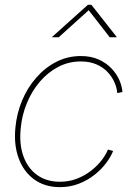

<svg xmlns="http://www.w3.org/2000/svg" viewBox="-20 -770 554 798"><path d="M229 7.8Q166.5 7.8 122.6 -23.9Q78.6 -55.7 57.9 -111.3Q37.1 -167 43.9 -238.3Q49.3 -298.3 71.8 -352.1Q94.2 -405.8 130.9 -447.5Q167.5 -489.3 214.6 -513.2Q261.7 -537.1 315.9 -537.1Q358.4 -537.1 390.1 -522.7Q421.9 -508.3 443.4 -485.6Q464.8 -462.9 476.1 -437Q487.3 -411.1 488.8 -387.7L467.3 -383.3Q465.8 -404.8 455.8 -427.7Q445.8 -450.7 427.2 -470.5Q408.7 -490.2 380.9 -502.4Q353 -514.6 315.9 -514.6Q265.1 -514.6 221.9 -491.9Q178.7 -469.2 145.5 -430.4Q112.3 -391.6 91.6 -341.1Q70.8 -290.5 65.9 -234.9Q59.6 -169.4 77.6 -119.9Q95.7 -70.3 134.5 -42.5Q173.3 -14.6 229 -14.6Q266.6 -14.6 299.1 -27.1Q331.5 -39.6 357.7 -59.8Q383.8 -80.1 401.9 -103.3Q419.9 -126.5 428.7 -148.4L450.2 -142.6Q440.9 -118.7 421.1 -92.3Q401.4 -65.9 372.6 -43.2Q343.8 -20.5 307.4 -6.3Q271 7.8 229 7.8ZM224.1 -615.2H196.3L196.8 -616.7L345.2 -750H359.9L464.8 -616.7L464.4 -615.2H436L348.6 -727.5Z"/></svg>

Font: Inter 24pt Thin
Style: Italic
Weight: 250
Italic angle: -9.3988°
Version: Version 4.001;git-66647c0bb